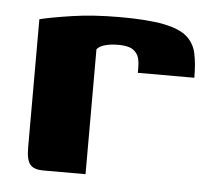

<svg xmlns="http://www.w3.org/2000/svg" viewBox="-38 -443 540 484"><g transform="rotate(5 231.5 -201.0)"><path d="M195 0H87Q65 0 55 -11Q45 -22 45 -55V-379Q73 -386 126.5 -394Q180 -402 247 -402Q317 -402 357.5 -394Q398 -386 417 -369.5Q436 -353 441.5 -327.5Q447 -302 447 -266H304V-280Q304 -304 295.5 -315Q287 -326 275 -329Q263 -332 250 -332Q230 -332 215.5 -328Q201 -324 195 -316Z"/></g></svg>

Font: Genos
Style: Bold
Weight: 700
Designer: Robert E. Leuschke
Foundry: Robert E. Leuschke
Version: Version 1.010